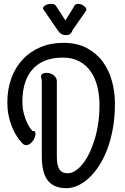

<svg xmlns="http://www.w3.org/2000/svg" viewBox="-20 -938 649 996"><path d="M274.9 -123Q274.9 -81.5 287.8 -60.3Q300.8 -39.1 331.1 -39.1Q350.1 -39.1 369.6 -51.3Q389.2 -63.5 407.7 -86.2Q426.3 -108.9 442.1 -140.9Q458 -172.9 470.2 -212.2Q482.4 -251.5 489.3 -297.4Q496.1 -343.3 496.1 -393.1Q496.1 -443.4 485.1 -488.3Q474.1 -533.2 450.9 -566.7Q427.7 -600.1 391.8 -619.6Q356 -639.2 306.2 -639.2Q264.6 -639.2 232.9 -629.9Q201.2 -620.6 178 -604.2Q154.8 -587.9 138.9 -565.9Q123 -543.9 113.5 -518.8Q104 -493.7 100.1 -466.6Q96.2 -439.5 96.2 -413.1Q96.2 -377 103.8 -348.6Q111.3 -320.3 120.8 -300.5Q130.4 -280.8 138.9 -270Q147.5 -259.3 148.9 -257.8Q157.2 -260.3 160.6 -255.9Q164.1 -251.5 164.1 -244.1Q164.1 -234.4 159.9 -223.9Q155.8 -213.4 148.9 -204.8Q142.1 -196.3 133.5 -190.7Q125 -185.1 116.2 -185.1Q112.3 -185.1 108.6 -186Q105 -187 101.1 -189.9Q100.1 -190.4 93.8 -197Q87.4 -203.6 78.1 -215.8Q68.8 -228 58.3 -246.3Q47.9 -264.6 38.8 -288.6Q29.8 -312.5 23.9 -342.3Q18.1 -372.1 18.1 -407.2Q18.1 -475.1 38.8 -532Q59.6 -588.9 97.7 -629.6Q135.7 -670.4 189.5 -693.1Q243.2 -715.8 309.1 -715.8Q378.9 -715.8 429.4 -689.2Q480 -662.6 512.5 -618.7Q544.9 -574.7 560.5 -518.1Q576.2 -461.4 576.2 -400.9Q576.2 -330.1 565.2 -270Q554.2 -210 535.4 -161.1Q516.6 -112.3 491.7 -75Q466.8 -37.6 439 -12.5Q411.1 12.7 381.8 25.4Q352.5 38.1 325.2 38.1Q290 38.1 265.4 27.1Q240.7 16.1 225.6 -5.1Q210.4 -26.4 203.6 -57.4Q196.8 -88.4 196.8 -127.9V-511.2Q196.8 -525.4 194.8 -531.5Q192.9 -537.6 192.9 -543Q192.9 -550.8 200.7 -555.4Q208.5 -560.1 219.2 -560.1Q244.1 -560.1 259.5 -547.1Q274.9 -534.2 274.9 -516.1ZM211.4 -879.9Q208 -883.8 205.6 -887.5Q203.1 -891.1 203.1 -895Q203.1 -903.3 215.3 -910.6Q227.5 -918 248 -918Q256.3 -918 262 -915Q267.6 -912.1 270 -908.2L319.3 -832L362.3 -900.9Q363.8 -907.2 369.4 -912.6Q375 -918 386.2 -918Q393.1 -918 400.4 -915.3Q407.7 -912.6 414.1 -908.2Q420.4 -903.8 424.3 -898.4Q428.2 -893.1 428.2 -888.2Q428.2 -884.8 425.3 -880.4Q422.4 -876 421.4 -875L357.4 -783.2Q352.5 -769.5 345.2 -762.7Q337.9 -755.9 325.2 -755.9Q314.9 -755.9 308.6 -757.3Q302.2 -758.8 297.1 -762.2Q292 -765.6 287.6 -771Q283.2 -776.4 277.3 -784.2Z"/></svg>

Font: Grand Hotel
Style: Regular
Weight: 400
Designer: Brian J. Bonislawsky & Jim Lyles for Astigmatic (AOETI)
Foundry: Astigmatic (AOETI)
Version: Version 001.000